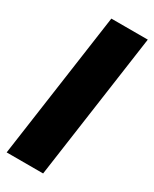

<svg xmlns="http://www.w3.org/2000/svg" viewBox="-184 -744 638 793"><g transform="rotate(30 135.0 -347.5)"><path d="M271 -694.8 172.9 0H-1L97.2 -694.8Z"/></g></svg>

Font: Fira Sans Compressed ExtraBold
Style: Italic
Weight: 800
Width: 3
Italic angle: -8°
Designer: Carrois Corporate & Edenspiekermann AG
Foundry: Carrois Corporate GbR & Edenspiekermann AG
Version: Version 4.203;PS 004.203;hotconv 1.0.88;makeotf.lib2.5.64775